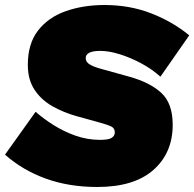

<svg xmlns="http://www.w3.org/2000/svg" viewBox="-33 -735 775 766"><path d="M355 11Q242 11 149.5 -22.5Q57 -56 -13 -118L109 -289Q141 -261 181.5 -235.5Q222 -210 269 -193.5Q316 -177 366 -177Q400 -177 412.5 -185Q425 -193 425 -207Q425 -223 411.5 -230Q398 -237 358 -248L271 -272Q221 -286 176.5 -311Q132 -336 105 -376.5Q78 -417 78 -476Q78 -561 119 -613.5Q160 -666 229.5 -690.5Q299 -715 384 -715Q484 -715 569.5 -682Q655 -649 722 -594L607 -429Q574 -459 531 -482Q488 -505 445 -518.5Q402 -532 367 -532Q309 -532 309 -503Q309 -487 326.5 -477Q344 -467 375 -459L483 -429Q566 -406 611 -364Q656 -322 656 -237Q656 -125 579 -57Q502 11 355 11Z"/></svg>

Font: Prodigy Sans Black
Style: Italic
Weight: 900
Italic angle: -13°
Designer: Wei Huang
Foundry: Wei Huang
Version: Version 1.003; ttfautohint (v1.8.3)